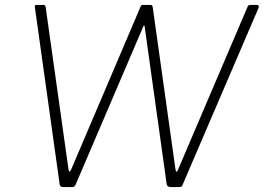

<svg xmlns="http://www.w3.org/2000/svg" viewBox="-20 -762 1074 782"><path d="M1026 -742Q1031 -742 1032.5 -739Q1034 -736 1034 -732L724 -10Q722 -4 719 -2Q716 0 708 0H676Q669 0 664.5 -3Q660 -6 659 -11L569 -655Q568 -658 567 -658Q566 -658 564 -655L288 -10Q285 -4 282 -2Q279 0 271 0H239Q224 0 223 -11L122 -733Q121 -738 123 -740Q125 -742 130 -742H155Q161 -742 163 -740Q165 -738 166 -733L259 -72Q261 -63 263.5 -63Q266 -63 270 -72L553 -736Q555 -740 557 -741Q559 -742 566 -742H591Q597 -742 599 -740Q601 -738 602 -733L695 -70Q697 -62 699.5 -62.5Q702 -63 706 -73L989 -736Q991 -740 994 -741Q997 -742 1001 -742H1026Z"/></svg>

Font: Libre Franklin Thin Thin
Style: Italic
Weight: 250
Italic angle: -8°
Version: Version 3.000